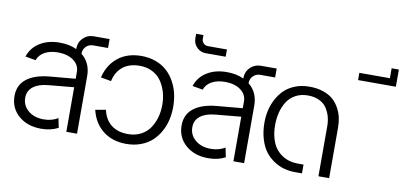

<svg xmlns="http://www.w3.org/2000/svg" viewBox="-73 -1008 2622 1251"><g transform="rotate(10 1238.5 -383.0)"><path d="M483.9 0H413.1V-294.9L242.2 -278.8Q180.2 -272.9 145.5 -245.6Q110.8 -218.3 110.8 -171.9Q110.8 -121.1 150.6 -87.6Q190.4 -54.2 252.9 -54.2Q306.6 -54.2 347.2 -79.1L359.9 -17.1Q312 8.8 247.1 8.8Q155.8 8.8 97.9 -41.7Q40 -92.3 40 -171.9Q40 -244.1 92.5 -285.4Q145 -326.7 243.2 -335.9L413.1 -351.1V-396Q413.1 -442.4 373.5 -471.2Q334 -500 271 -500Q219.2 -500 183.6 -480.7Q147.9 -461.4 134.8 -424.8L65.9 -437Q85.4 -497.1 139.9 -531Q194.3 -564.9 271 -564.9Q335.9 -564.9 382.8 -542V-544.9Q382.8 -586.9 411.4 -615.5Q439.9 -644 481.9 -644H585.9V-585H487.8Q460 -585 440.9 -565.9Q421.9 -546.9 421.9 -519V-518.1Q483.9 -468.3 483.9 -380.9Z M810.5 -506.8Q742.2 -506.8 699.2 -472.9Q656.2 -439 642.6 -376L573.7 -388.2Q593.8 -473.1 655.5 -522.5Q717.3 -571.8 810.5 -571.8Q862.8 -571.8 906.5 -555.4Q950.2 -539.1 980.2 -511.5Q1010.3 -483.9 1031 -446.3Q1051.8 -408.7 1061.3 -367.2Q1070.8 -325.7 1070.8 -280.8Q1070.8 -236.3 1061.3 -194.8Q1051.8 -153.3 1031 -116Q1010.3 -78.6 980.2 -50.8Q950.2 -22.9 906.5 -6.6Q862.8 9.8 810.5 9.8Q717.3 9.8 655.5 -39.6Q593.8 -88.9 573.7 -173.8L642.6 -186Q656.2 -123 699.2 -89.1Q742.2 -55.2 810.5 -55.2Q857.9 -55.2 895 -74.2Q932.1 -93.3 954.1 -125.7Q976.1 -158.2 987.3 -197.5Q998.5 -236.8 998.5 -280.8Q998.5 -324.7 987.3 -364Q976.1 -403.3 954.1 -435.8Q932.1 -468.3 895 -487.5Q857.9 -506.8 810.5 -506.8Z M1135.3 -775.9H1183.6V-751Q1183.6 -733.9 1195.6 -721.9Q1207.5 -710 1224.6 -710H1350.6V-662.1H1219.2Q1184.1 -662.1 1159.7 -686.5Q1135.3 -710.9 1135.3 -746.1Z M1589.4 0H1518.6V-294.9L1347.7 -278.8Q1285.6 -272.9 1251 -245.6Q1216.3 -218.3 1216.3 -171.9Q1216.3 -121.1 1256.1 -87.6Q1295.9 -54.2 1358.4 -54.2Q1412.1 -54.2 1452.6 -79.1L1465.3 -17.1Q1417.5 8.8 1352.5 8.8Q1261.2 8.8 1203.4 -41.7Q1145.5 -92.3 1145.5 -171.9Q1145.5 -244.1 1198 -285.4Q1250.5 -326.7 1348.6 -335.9L1518.6 -351.1V-396Q1518.6 -442.4 1479 -471.2Q1439.5 -500 1376.5 -500Q1324.7 -500 1289.1 -480.7Q1253.4 -461.4 1240.2 -424.8L1171.4 -437Q1190.9 -497.1 1245.4 -531Q1299.8 -564.9 1376.5 -564.9Q1441.4 -564.9 1488.3 -542V-544.9Q1488.3 -586.9 1516.8 -615.5Q1545.4 -644 1587.4 -644H1691.4V-585H1593.3Q1565.4 -585 1546.4 -565.9Q1527.3 -546.9 1527.3 -519V-518.1Q1589.4 -468.3 1589.4 -380.9Z M1922.9 -564.9Q1974.6 -564.9 2015.4 -550.8Q2056.2 -536.6 2081.1 -513.9Q2106 -491.2 2122.6 -460.2Q2139.2 -429.2 2145.5 -398.7Q2151.9 -368.2 2151.9 -335V0H2081.1V-331.1Q2081.1 -363.3 2073.5 -392.1Q2065.9 -420.9 2049.1 -447.8Q2032.2 -474.6 1999.8 -490.7Q1967.3 -506.8 1922.9 -506.8Q1877 -506.8 1841.6 -487.5Q1806.2 -468.3 1785.6 -435.8Q1765.1 -403.3 1755.1 -364Q1745.1 -324.7 1745.1 -280.8Q1745.1 -231.9 1756.3 -192.9Q1767.6 -153.8 1785.9 -129.2Q1804.2 -104.5 1829.3 -88.1Q1854.5 -71.8 1880.4 -64.9Q1906.2 -58.1 1934.1 -58.1H1972.2V0H1926.3Q1888.7 0 1853.5 -9.5Q1818.4 -19 1785.2 -40.8Q1752 -62.5 1727.5 -94.7Q1703.1 -127 1688.5 -176Q1673.8 -225.1 1673.8 -285.2Q1673.8 -324.2 1682.1 -362.5Q1690.4 -400.9 1709.7 -438Q1729 -475.1 1757.1 -502.9Q1785.2 -530.8 1827.9 -547.9Q1870.6 -564.9 1922.9 -564.9Z M2428.7 -710V-775.9H2476.6V-662.1H2226.6V-710Z"/></g></svg>

Font: LT Superior
Style: Regular
Weight: 400
Designer: Daniel Lyons
Foundry: LyonsType
Version: Version 1.000